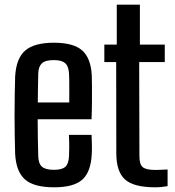

<svg xmlns="http://www.w3.org/2000/svg" viewBox="-20 -790 744 818"><path d="M211 8Q123.5 8 86 -25.8Q48.5 -59.5 44.5 -134.5Q43.5 -167.5 42.8 -210.2Q42 -253 42 -298.8Q42 -344.5 42.8 -387.8Q43.5 -431 44.5 -464Q49 -542 87.8 -575Q126.5 -608 209.5 -608Q293.5 -608 330.5 -574.8Q367.5 -541.5 371 -468Q371.5 -456.5 371.8 -425.5Q372 -394.5 371.8 -355.8Q371.5 -317 370 -282H140.5Q140.5 -243.5 141.2 -204.2Q142 -165 143 -124Q144 -92 159.5 -79.2Q175 -66.5 209.5 -66.5Q244 -66.5 258.2 -79.2Q272.5 -92 274 -124.5Q275 -139.5 275 -163.5Q275 -187.5 273.5 -215.5H370Q371 -201.5 371.5 -176Q372 -150.5 371 -134.5Q367.5 -58 331 -25Q294.5 8 211 8ZM141 -353.5H275Q275 -379 275.2 -404.5Q275.5 -430 275 -449.8Q274.5 -469.5 274 -477.5Q272 -509 257 -521.5Q242 -534 209.5 -534Q173 -534 158.5 -520.2Q144 -506.5 143 -477.5Q142.5 -447 141.8 -415.8Q141 -384.5 141 -353.5Z M641 8Q550.5 8 513.2 -24.8Q476 -57.5 475.5 -136L475 -525.5H424.5V-600H477.5V-770H576V-600H682V-525.5H573L574 -124.5Q574 -90 588 -78Q602 -66 642 -66Q657 -66 668.2 -66.8Q679.5 -67.5 694 -68V3Q682 5 669 6.5Q656 8 641 8Z"/></svg>

Font: Big Shoulders Text Thin SemiBold
Style: Regular
Weight: 600
Version: Version 2.002